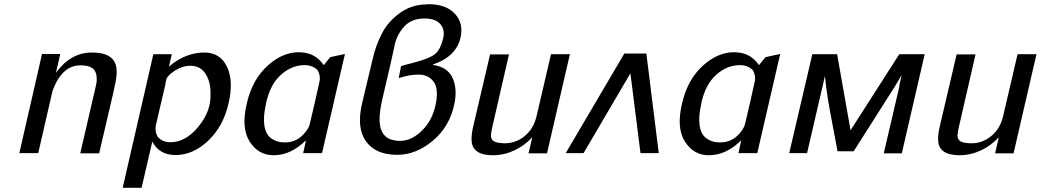

<svg xmlns="http://www.w3.org/2000/svg" viewBox="-20 -729 4954 914"><path d="M72 0 180 -472H267L246 -382Q316 -479 418 -479Q531 -479 535 -396Q536 -382 534.5 -367.5Q533 -353 531 -343Q529 -333 525 -315Q521 -297 519 -286Q491 -168 452 1H362L435 -314Q439 -333 440 -339Q442 -372 434 -387Q420 -418 363 -418Q274 -418 230 -296L162 0Z M564 165 710 -471H798L784 -412Q863 -479 953 -479Q1028 -479 1060.5 -411.5Q1093 -344 1068 -237Q1043 -127 971 -59Q899 9 816 9Q738 9 705 -55L654 165ZM772 -352Q772 -350 770.5 -344.5Q769 -339 768 -336V-333V-330L722 -133Q716 -105 730 -79Q752 -52 791 -52Q864 -52 924.5 -126Q985 -200 982 -280Q984 -336 959.5 -376Q935 -416 885 -416Q851 -416 815.5 -394.5Q780 -373 772 -352Z M1155 -237Q1181 -352 1257 -419Q1314 -470 1379 -479Q1401 -481 1412 -480Q1482 -477 1521 -419L1552 -457L1622 -472L1513 0H1423L1431 -35L1433 -45L1436 -61Q1365 10 1282 10Q1210 10 1168.5 -55Q1127 -120 1155 -237ZM1247 -240Q1246 -238 1246 -234Q1246 -230 1245 -228Q1233 -175 1238 -136Q1243 -91 1270 -71Q1297 -51 1335 -51Q1383 -51 1415.5 -80.5Q1448 -110 1455 -140Q1477 -231 1501 -341Q1507 -368 1492 -395Q1468 -419 1430 -419Q1370 -419 1318.5 -374Q1267 -329 1247 -240Z M1704 -238 1753 -444Q1769 -515 1799 -571.5Q1829 -628 1884 -667.5Q1939 -707 2009 -708Q2012 -709 2021 -709Q2103 -709 2145.5 -663.5Q2188 -618 2172 -549Q2151 -459 2041 -422V-420Q2110 -410 2134 -359Q2158 -308 2143 -234Q2121 -127 2041 -59.5Q1961 8 1871 8Q1768 8 1722 -56.5Q1676 -121 1704 -238ZM1878 -357 1889 -414Q1899 -418 1954 -432Q2029 -452 2053 -473.5Q2077 -495 2089 -544Q2100 -583 2078 -612Q2055 -641 2002 -641Q1942 -641 1908 -606.5Q1874 -572 1861 -524L1841 -433L1798 -248Q1792 -220 1789 -194Q1776 -88 1841 -65Q1870 -56 1896 -59Q1946 -64 1991 -109.5Q2036 -155 2052 -223Q2069 -295 2049 -333Q2026 -371 1978 -374Q1957 -374 1933 -371Q1905 -366 1878 -357Z M2234 -133 2313 -470H2403L2323 -122Q2321 -116 2320 -108L2319 -99Q2315 -82 2319 -72Q2325 -47 2384 -47Q2436 -47 2478 -81.5Q2520 -116 2534 -175L2603 -471H2693L2584 1H2496L2514 -76Q2479 -37 2429.5 -13.5Q2380 10 2327 10Q2228 10 2225 -60Q2223 -87 2234 -133Z M3116 0H3029L2981 -380L2758 0H2673L2952 -474H3057Z M3227 -237Q3253 -352 3329 -419Q3386 -470 3451 -479Q3473 -481 3484 -480Q3554 -477 3593 -419L3624 -457L3694 -472L3585 0H3495L3503 -35L3505 -45L3508 -61Q3437 10 3354 10Q3282 10 3240.5 -55Q3199 -120 3227 -237ZM3319 -240Q3318 -238 3318 -234Q3318 -230 3317 -228Q3305 -175 3310 -136Q3315 -91 3342 -71Q3369 -51 3407 -51Q3455 -51 3487.5 -80.5Q3520 -110 3527 -140Q3549 -231 3573 -341Q3579 -368 3564 -395Q3540 -419 3502 -419Q3442 -419 3390.5 -374Q3339 -329 3319 -240Z M3737 0 3847 -471H3965L4029 -109L4261 -471H4382L4273 1H4187L4260 -312Q4260 -314 4261 -320.5Q4262 -327 4263 -331L4272 -371Q4261 -352 4239 -316L4044 -9H3967Q3960 -50 3944.5 -129Q3929 -208 3920.5 -261.5Q3912 -315 3907 -367L3822 0Z M4455 -133 4534 -470H4624L4544 -122Q4542 -116 4541 -108L4540 -99Q4536 -82 4540 -72Q4546 -47 4605 -47Q4657 -47 4699 -81.5Q4741 -116 4755 -175L4824 -471H4914L4805 1H4717L4735 -76Q4700 -37 4650.5 -13.5Q4601 10 4548 10Q4449 10 4446 -60Q4444 -87 4455 -133Z"/></svg>

Font: Coval
Style: Book Italic
Weight: 350
Foundry: Context Ltd
Version: Version 001.000